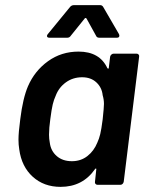

<svg xmlns="http://www.w3.org/2000/svg" viewBox="-20 -720 562 748"><path d="M423 -511H512Q517 -511 520 -507.5Q523 -504 522 -499L462 -12Q461 -7 457.5 -3.5Q454 0 449 0H360Q355 0 352 -3.5Q349 -7 350 -12L355 -59Q356 -63 354 -63.5Q352 -64 350 -61Q302 8 216 8Q151 8 107.5 -31.5Q64 -71 55 -138Q52 -156 52 -176Q52 -204 59 -256Q69 -337 89 -384Q115 -444 167 -481.5Q219 -519 286 -519Q368 -519 398 -455Q400 -452 402 -452.5Q404 -453 404 -457L409 -499Q410 -504 414 -507.5Q418 -511 423 -511ZM380 -255Q385 -302 385 -315Q385 -332 380 -349Q377 -379 355.5 -399Q334 -419 300 -419Q264 -419 236.5 -399Q209 -379 197 -347Q190 -332 185.5 -313.5Q181 -295 176 -256Q171 -221 171 -195Q171 -179 174 -164Q178 -132 201 -112Q224 -92 260 -92Q295 -92 320.5 -112Q346 -132 359 -164Q366 -179 370.5 -197.5Q375 -216 380 -255ZM163 -580Q163 -584 167 -588L253 -693Q259 -700 268 -700H370Q378 -700 382 -693L443 -588Q445 -584 445 -581Q445 -573 435 -573H367Q357 -573 354 -581L317 -648Q315 -650 313 -650Q311 -650 310 -648L256 -581Q251 -573 242 -573H173Q163 -573 163 -580Z"/></svg>

Font: Barlow SemiBold
Style: Italic
Weight: 600
Italic angle: -7°
Designer: Jeremy Tribby
Foundry: Tribby Type
Version: Version 1.408